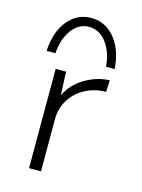

<svg xmlns="http://www.w3.org/2000/svg" viewBox="-98 -671 538 730"><g transform="rotate(15 171.0 -306.5)"><path d="M299 -402 297 -356Q253 -356 216 -336.5Q179 -317 157.5 -282.5Q136 -248 136 -207V0H89V-391H130L134 -298Q155 -345 203 -373Q251 -401 299 -402ZM306 -448H272Q268 -503 240.5 -540.5Q213 -578 171 -578Q130 -578 103 -540.5Q76 -503 73 -448H38Q42 -523 78.5 -568Q115 -613 171 -613Q227 -613 264 -567.5Q301 -522 306 -448Z"/></g></svg>

Font: Josefin Sans Light
Style: Regular
Weight: 300
Designer: Santiago Orozco
Foundry: Typemade
Version: Version 2.000